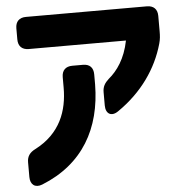

<svg xmlns="http://www.w3.org/2000/svg" viewBox="-55 -772 881 911"><g transform="rotate(-5 385.5 -316.0)"><path d="M438 -330V-267C438 -227 465 -210 499 -234C614 -313 688 -419 721 -536C727 -557 728 -573 728 -595V-668C728 -700 710 -718 678 -718H102C70 -718 52 -700 52 -668V-615C52 -583 70 -565 102 -565H565C548 -479 509 -425 468 -391C448 -373 438 -356 438 -330ZM52 40C52 76 75 95 110 81C308 2 399 -161 401 -370V-418C401 -450 384 -468 352 -468H301C269 -468 251 -450 251 -418V-368C251 -259 214 -152 91 -89C65 -76 52 -58 52 -30Z"/></g></svg>

Font: コーポレート・ロゴ（ラウンド）ver3 Bold
Style: Regular
Weight: 700
Designer: [KANA_main] LOGOTYPE.JP [Source Han Sans] Ryoko NISHIZUKA 西塚涼子 (kana, bopomofo & ideographs); Paul D. Hunt (Latin, Greek
Version: Version 12.001;FEAKit 1.0